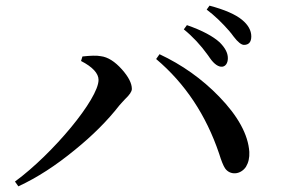

<svg xmlns="http://www.w3.org/2000/svg" viewBox="-20 -743 997 680"><path d="M45 -83C112 -114 178 -157 245 -212C308 -263 361 -316 403 -370C408 -375 414 -383 423 -392C439 -407 447 -419 447 -428C447 -448 435 -471 412 -497C387 -525 362 -541 337 -544C322 -547 300 -546 272 -543L267 -527C308 -506 329 -483 329 -460C329 -393 168 -199 33 -100ZM777 -147C794 -122 831 -123 851 -152C860 -167 864 -184 863 -205C859 -266 823 -332 756 -401C695 -464 624 -514 545 -551L533 -534C636 -447 710 -335 756 -199C764 -173 771 -156 777 -147ZM723 -538C755 -491 787 -502 787 -537C787 -556 777 -574 758 -593C735 -614 697 -635 642 -654L631 -639C662 -614 691 -583 716 -548C717 -546 720 -543 723 -538ZM844 -584C861 -584 870 -594 870 -614C870 -635 859 -655 837 -673C814 -692 775 -709 722 -723L712 -709C740 -688 767 -662 793 -632C795 -629 797 -627 798 -626C800 -623 803 -619 807 -614C822 -594 835 -584 844 -584Z"/></svg>

Font: AllPunType SemiBold
Style: Regular
Weight: 600
Version: 1.0